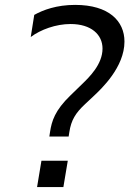

<svg xmlns="http://www.w3.org/2000/svg" viewBox="-20 -757 547 777"><path d="M179.7 -204.5H257.8L260.7 -223C268.1 -270.6 285.2 -299.4 325.3 -336.6L358 -367.2C390.6 -397.7 483.7 -485.1 483.7 -588.8C483.7 -671.9 420.5 -737.2 284.1 -737.2C208.8 -737.2 154.1 -716.6 118.6 -696.7L104.4 -607.2C144.2 -637.1 206 -659.8 265.6 -659.8C348.7 -659.8 394.9 -617.2 394.9 -560.4C394.9 -496.4 340.9 -444.6 313.2 -417.6L265.6 -371.4C201.7 -309.7 189.3 -267 182.5 -223ZM130 0H236.5L254.3 -106.5H147.7Z"/></svg>

Font: TID UI
Style: Italic
Weight: 400
Italic angle: -9.39999°
Designer: The TID Project Authors
Foundry: Bakken & Bæck
Version: Version 1.001;hotconv 1.0.109;makeotfexe 2.5.65596